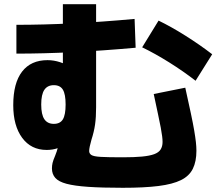

<svg xmlns="http://www.w3.org/2000/svg" viewBox="-20 -828 1040 913"><path d="M564 65Q465 65 399.5 60.5Q334 56 296.5 46Q259 36 243 18Q227 0 227 -27Q227 -41 230 -53.5Q233 -66 242 -87Q251 -109 255.5 -128Q260 -147 259 -157L293 -148Q278 -132 254.5 -123.5Q231 -115 202 -115Q128 -115 85.5 -172.5Q43 -230 43 -328Q43 -433 85 -487.5Q127 -542 206 -542Q236 -542 266.5 -532Q297 -522 331 -501L279 -467V-808H437V-318Q437 -270 432 -235.5Q427 -201 415 -164Q410 -147 407 -132.5Q404 -118 404 -110Q404 -98 414.5 -91Q425 -84 459 -82Q493 -80 564 -80Q619 -80 655.5 -83.5Q692 -87 713.5 -95Q735 -103 744 -117.5Q753 -132 753 -153Q753 -165 751 -180.5Q749 -196 744.5 -221Q740 -246 731.5 -284.5Q723 -323 711 -381L861 -411Q877 -339 887.5 -289.5Q898 -240 903.5 -207.5Q909 -175 911.5 -152.5Q914 -130 914 -111Q914 -60 897 -25.5Q880 9 840.5 28.5Q801 48 733.5 56.5Q666 65 564 65ZM236 -239Q266 -239 279 -260.5Q292 -282 292 -331Q292 -380 279 -401.5Q266 -423 236 -423Q206 -423 191 -401Q176 -379 176 -331Q176 -283 191 -261Q206 -239 236 -239ZM910 -444Q852 -489 785 -531Q718 -573 656 -603L734 -730Q794 -701 861.5 -658.5Q929 -616 989 -570ZM58 -710Q186 -710 326.5 -717Q467 -724 620 -738L625 -601Q469 -587 327.5 -580Q186 -573 58 -573Z"/></svg>

Font: M PLUS 2 ExtraBold
Style: Regular
Weight: 800
Version: Version 1.001